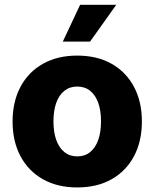

<svg xmlns="http://www.w3.org/2000/svg" viewBox="-20 -782 653 812"><path d="M306.6 10.7Q222.7 10.7 161.1 -24.2Q99.6 -59.1 66.4 -121.8Q33.2 -184.6 33.2 -268.1Q33.2 -351.6 66.4 -414.3Q99.6 -477.1 161.1 -512Q222.7 -546.9 306.6 -546.9Q391.1 -546.9 452.4 -512Q513.7 -477.1 546.9 -414.3Q580.1 -351.6 580.1 -268.1Q580.1 -184.6 546.9 -121.8Q513.7 -59.1 452.4 -24.2Q391.1 10.7 306.6 10.7ZM306.6 -120.6Q338.9 -120.6 361.3 -138.9Q383.8 -157.2 395.5 -190.4Q407.2 -223.6 407.2 -268.6Q407.2 -314 395.5 -346.9Q383.8 -379.9 361.3 -397.9Q338.9 -416 306.6 -416Q274.9 -416 252.2 -397.9Q229.5 -379.9 217.8 -346.9Q206.1 -314 206.1 -268.6Q206.1 -223.6 217.8 -190.4Q229.5 -157.2 252.2 -138.9Q274.9 -120.6 306.6 -120.6ZM245.6 -606 318.8 -761.7H471.7L360.8 -606Z"/></svg>

Font: Inter 18pt ExtraBold
Style: Regular
Weight: 800
Designer: Rasmus Andersson
Foundry: rsms
Version: Version 4.001;git-66647c0bb